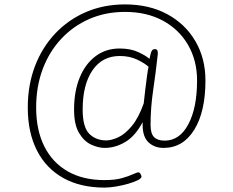

<svg xmlns="http://www.w3.org/2000/svg" viewBox="-20 -725 1057 871"><path d="M454 126Q345 126 267 82.5Q189 39 147.5 -42.5Q106 -124 106 -237Q106 -339 138.5 -424.5Q171 -510 230.5 -573Q290 -636 370.5 -670.5Q451 -705 547 -705Q657 -705 739 -660.5Q821 -616 866.5 -538Q912 -460 912 -360Q912 -218 861 -136Q810 -54 722 -54Q681 -54 654 -79Q627 -104 627 -159V-171Q594 -108 548.5 -81Q503 -54 455 -54Q426 -54 393.5 -69Q361 -84 338.5 -122Q316 -160 316 -228Q316 -311 341.5 -373Q367 -435 413.5 -470Q460 -505 523 -505Q572 -505 607.5 -488.5Q643 -472 658 -458Q664 -487 668.5 -494.5Q673 -502 682 -502H684Q697 -502 696 -481Q687 -398 675 -317Q663 -236 663 -159Q663 -119 679 -103Q695 -87 727 -87Q795 -87 834.5 -161.5Q874 -236 874 -360Q874 -450 833.5 -520.5Q793 -591 719.5 -631Q646 -671 547 -671Q459 -671 385.5 -639Q312 -607 257.5 -548.5Q203 -490 173.5 -411Q144 -332 144 -237Q144 -135 181 -61Q218 13 287.5 52.5Q357 92 454 92Q502 92 533.5 83Q565 74 583 65.5Q601 57 608 57Q614 57 618 65Q622 73 622 76Q622 84 605 92.5Q588 101 562 108.5Q536 116 507 121Q478 126 454 126ZM462 -88Q486 -88 517 -102.5Q548 -117 578.5 -154Q609 -191 632 -256Q635 -284 639 -318Q643 -352 647 -381Q651 -410 654 -422Q638 -437 603.5 -454Q569 -471 523 -471Q444 -471 399.5 -406Q355 -341 355 -228Q355 -148 385 -118Q415 -88 462 -88Z"/></svg>

Font: Asap Semi Expanded Thin
Style: Regular
Weight: 100
Width: 6
Designer: Pablo Cosgaya
Foundry: Omnibus-Type
Version: Version 3.001; ttfautohint (v1.8.4.7-5d5b)